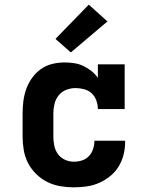

<svg xmlns="http://www.w3.org/2000/svg" viewBox="-20 -796 640 824"><path d="M297 8Q268 8 238.5 3Q209 -2 183 -15Q157 -28 135.5 -49Q114 -70 100.5 -96Q87 -122 82 -151.5Q77 -181 77 -210V-310Q77 -337 80.5 -363.5Q84 -390 93 -415Q102 -440 118 -462Q134 -484 155.5 -499.5Q177 -515 203.5 -521.5Q230 -528 257 -528Q277 -528 297.5 -525Q318 -522 336.5 -513.5Q355 -505 371.5 -492Q388 -479 400 -462V-520H515V-328H400Q400 -346 393.5 -364.5Q387 -383 373.5 -395.5Q360 -408 341.5 -413Q323 -418 304 -418Q284 -418 264.5 -410.5Q245 -403 232 -387Q219 -371 214 -350.5Q209 -330 209 -310V-210Q209 -190 213 -170.5Q217 -151 228.5 -135Q240 -119 258.5 -110.5Q277 -102 297 -102Q315 -102 332 -107.5Q349 -113 361 -125.5Q373 -138 379 -155Q385 -172 385 -189V-192H517V-186Q517 -158 510 -131Q503 -104 488.5 -80.5Q474 -57 452 -39.5Q430 -22 405 -11Q380 0 352.5 4Q325 8 297 8ZM284 -571 218 -629 361 -776 441 -704Z"/></svg>

Font: Iosevka HT Extrabold Extended
Style: Regular
Weight: 800
Width: 7
Monospace: yes
Designer: Belleve Invis
Foundry: Belleve Invis
Version: Version 32.3.0; ttfautohint (v1.8.4)